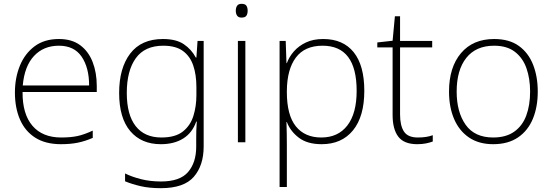

<svg xmlns="http://www.w3.org/2000/svg" viewBox="-20 -744 2891 1004"><path d="M288 -540Q356 -540 399.5 -507.5Q443 -475 464.5 -419.5Q486 -364 486 -294V-263H98Q97 -148 149.5 -86.5Q202 -25 300 -25Q349 -25 384.5 -32.5Q420 -40 465 -61V-23Q426 -6 387.5 2Q349 10 299 10Q218 10 164.5 -24Q111 -58 84.5 -119Q58 -180 58 -260Q58 -337 84 -400.5Q110 -464 161 -502Q212 -540 288 -540ZM288 -505Q208 -505 158 -451.5Q108 -398 99 -297H446Q446 -390 407 -447.5Q368 -505 288 -505Z M832 -540Q901 -540 941 -513Q981 -486 1004 -443H1007L1013 -530H1045V22Q1045 121 993.5 180.5Q942 240 821 240Q761 240 715.5 229.5Q670 219 634 204V163Q670 181 718 193Q766 205 822 205Q921 205 963.5 155.5Q1006 106 1006 23V-15Q1006 -40 1006.5 -61.5Q1007 -83 1009 -108H1006Q986 -50 938.5 -20Q891 10 821 10Q719 10 661 -58.5Q603 -127 603 -258Q603 -388 661 -464Q719 -540 832 -540ZM834 -505Q737 -505 690 -439.5Q643 -374 643 -258Q643 -144 689.5 -84.5Q736 -25 824 -25Q897 -25 936.5 -56.5Q976 -88 991.5 -138.5Q1007 -189 1007 -246V-289Q1007 -353 990.5 -401.5Q974 -450 936.5 -477.5Q899 -505 834 -505Z M1243 -724Q1262 -724 1268.5 -714Q1275 -704 1275 -688Q1275 -672 1268.5 -662Q1262 -652 1243 -652Q1227 -652 1220 -662Q1213 -672 1213 -688Q1213 -704 1220 -714Q1227 -724 1243 -724ZM1263 -530V0H1224V-530Z M1670 -540Q1774 -540 1829.5 -471Q1885 -402 1885 -269Q1885 -135 1826 -62.5Q1767 10 1662 10Q1587 10 1542.5 -24Q1498 -58 1480 -106H1478Q1479 -76 1479.5 -44.5Q1480 -13 1480 16V234H1442V-530H1474L1478 -414H1480Q1492 -447 1517 -475.5Q1542 -504 1580 -522Q1618 -540 1670 -540ZM1667 -505Q1574 -505 1527.5 -443.5Q1481 -382 1480 -269V-263Q1480 -142 1527 -83.5Q1574 -25 1660 -25Q1748 -25 1796.5 -88Q1845 -151 1845 -269Q1845 -505 1667 -505Z M2165 -25Q2188 -25 2207.5 -28Q2227 -31 2243 -37V-4Q2227 2 2207 6Q2187 10 2162 10Q2093 10 2063 -29Q2033 -68 2033 -143V-496H1953V-522L2033 -531L2045 -659H2072V-530H2240V-496H2072V-146Q2072 -87 2092.5 -56Q2113 -25 2165 -25Z M2792 -265Q2792 -185 2766.5 -123Q2741 -61 2689 -25.5Q2637 10 2559 10Q2484 10 2432.5 -25Q2381 -60 2354.5 -122Q2328 -184 2328 -265Q2328 -392 2390.5 -466Q2453 -540 2564 -540Q2643 -540 2693 -504Q2743 -468 2767.5 -406Q2792 -344 2792 -265ZM2368 -265Q2368 -158 2415 -91.5Q2462 -25 2559 -25Q2626 -25 2669 -55.5Q2712 -86 2732 -140Q2752 -194 2752 -265Q2752 -333 2733 -387Q2714 -441 2672.5 -473Q2631 -505 2564 -505Q2469 -505 2418.5 -441.5Q2368 -378 2368 -265Z"/></svg>

Font: Noto Sans Gujarati UI ExtraLight
Style: Regular
Weight: 200
Designer: Jelle Bosma - Monotype Design Team, Universal Thirst
Foundry: Monotype Imaging Inc.
Version: Version 2.106; ttfautohint (v1.8.4.7-5d5b)